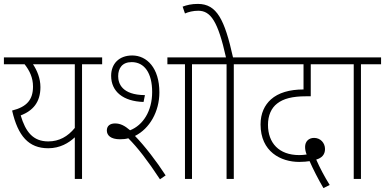

<svg xmlns="http://www.w3.org/2000/svg" viewBox="-20 -916 1971 983"><path d="M503 -622H0V-587H106C131 -555 149 -519 149 -473C149 -406 118 -369 42 -350C72 -219 127 -157 227 -157C287 -157 332 -184 363 -213V0H400V-587H503ZM86 -325C148 -349 187 -392 187 -470C187 -515 170 -555 149 -587H363V-261C327 -217 283 -192 227 -192C149 -192 111 -241 86 -325Z M594 -203C609 -203 623 -204 637 -208C685 -160 736 -94 799 2L828 -18C783 -88 720 -170 671 -220C746 -257 796 -345 796 -443C796 -568 732 -632 657 -632C589 -632 549 -589 549 -528C549 -447 611 -397 715 -394L722 -429C604 -430 585 -489 585 -526C585 -567 606 -598 654 -598C719 -598 759 -543 759 -445C759 -347 712 -275 646 -249C618 -273 596 -284 569 -284C544 -284 527 -272 527 -248C527 -223 547 -203 594 -203ZM963 -587H1066V-622H837V-587H927V0H963Z M1177 -587H1280V-622H1173C1130 -816 1090 -896 993 -896C960 -896 936 -890 915 -882L927 -847C945 -855 969 -861 995 -861C1059 -861 1096 -806 1137 -622H1052V-587H1140V0H1177Z M1636 47 1668 31C1641 -12 1617 -58 1599 -99C1627 -107 1644 -124 1644 -153C1644 -184 1621 -210 1588 -210C1560 -210 1542 -191 1542 -164C1542 -150 1545 -137 1550 -125C1537 -123 1524 -122 1512 -122C1408 -122 1352 -184 1352 -277C1352 -325 1369 -363 1399 -386C1431 -411 1477 -423 1546 -423H1571V-587H1717V-622H1266V-587H1534V-458C1462 -458 1405 -441 1367 -407C1335 -378 1314 -336 1314 -279C1314 -139 1418 -87 1512 -87C1535 -87 1551 -89 1565 -91C1581 -54 1612 7 1636 47Z M1828 -587H1931V-622H1703V-587H1791V0H1828Z"/></svg>

Font: Noto Sans SemiCondensed ExtraLight
Style: Regular
Weight: 200
Width: 4
Designer: Monotype Design Team
Foundry: Monotype Imaging Inc.
Version: Version 2.013